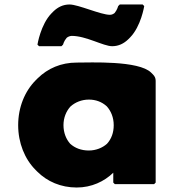

<svg xmlns="http://www.w3.org/2000/svg" viewBox="-20 -814 773 856"><path d="M263 -256C263 -289 275 -318 294 -339C315 -358 344 -370 376 -370C407 -370 434 -360 456 -340C475 -319 487 -290 487 -256C487 -223 477 -195 457 -173C437 -155 408 -143 376 -143C342 -143 314 -154 293 -173C275 -193 263 -222 263 -256ZM674 -454C674 -465 670 -474 662 -482L661 -483L654 -490C599 -545 382 -535 322 -535C252 -535 193 -509 148 -465L147 -464L140 -457C90 -407 61 -335 61 -256C61 -177 90 -105 139 -56L146 -49C190 -5 251 22 322 22C388 22 445 -5 485 -44V0L492 7H667L674 0ZM300 -654C364 -654 441 -608 480 -608C509 -608 532 -620 551 -638L553 -640L560 -647C609 -697 623 -787 623 -787L616 -794H514L507 -787C507 -787 502 -769 491 -756C486 -752 479 -748 470 -748C429 -748 329 -794 290 -794C261 -794 238 -782 219 -764L217 -762L210 -755C161 -705 147 -615 147 -615L154 -608H254L261 -615C261 -615 265 -631 277 -645C281 -649 291 -654 300 -654Z"/></svg>

Font: Hussar Woodtype
Style: Blk
Weight: 900
Foundry: Cannot Into Space Fonts
Version: Version 1.07